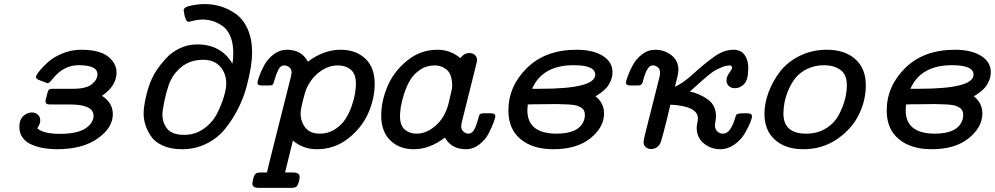

<svg xmlns="http://www.w3.org/2000/svg" viewBox="-20 -720 4840 934"><path d="M74.2 -102.1Q74.2 -138.2 93.5 -155.5Q112.8 -172.9 134.8 -172.9Q151.9 -172.9 163.8 -162.4Q175.8 -151.9 175.8 -134.8Q175.8 -115.7 161.1 -96.2Q189.9 -69.3 270 -68.8Q368.2 -68.8 407.2 -104Q435.1 -127.9 435.1 -157.2Q435.1 -212.4 315.9 -211.9H221.2Q201.2 -211.9 201.2 -227.1Q201.2 -231 202.6 -236.6Q204.1 -242.2 206.5 -250.5Q209 -258.8 210 -265.1Q213.9 -280.3 218.5 -284.2Q223.1 -288.1 236.8 -288.1H335.9Q398.9 -288.1 426.5 -310.1Q454.1 -332 454.1 -358.9Q454.1 -402.8 363.8 -402.8H361.8Q288.6 -402.8 234.9 -335Q218.8 -314.9 211.9 -314.9Q210.9 -314.9 173.8 -329.1Q154.8 -335.9 154.8 -345.2Q154.8 -353 170.9 -373.5Q187 -394 213.6 -418Q240.2 -441.9 283.7 -460Q327.1 -478 374 -478Q463.9 -478 505.4 -445.1Q546.9 -412.1 546.9 -367.2Q546.9 -302.2 476.1 -253.9Q529.3 -219.7 528.8 -164.1Q528.8 -98.1 454.8 -46.1Q380.9 5.9 256.8 5.9Q224.6 5.9 194.8 1Q165 -3.9 136.5 -15.4Q107.9 -26.9 91.1 -49.1Q74.2 -71.3 74.2 -102.1Z M678.7 -167Q678.7 -202.1 691.2 -254.2Q703.6 -306.2 719.7 -338.9Q728.5 -358.9 743.7 -381.3Q758.8 -403.8 785.9 -434.3Q813 -464.8 853.3 -484.4Q893.6 -503.9 939.9 -503.9Q1055.2 -503.9 1110.8 -410.2Q1114.7 -432.1 1114.7 -463.9Q1114.7 -509.8 1100.8 -543Q1086.9 -576.2 1063.2 -593Q1039.6 -609.9 1015.1 -617.4Q990.7 -625 963.9 -625Q943.8 -625 921.9 -619.4Q899.9 -613.8 897 -613.8Q889.2 -613.8 883.1 -627.9Q877 -642.1 876 -655.8L873.5 -669.9Q873.5 -686 909.7 -693.1Q945.8 -700.2 976.6 -700.2Q1015.6 -700.2 1052.7 -689.2Q1089.8 -678.2 1126.2 -653.1Q1162.6 -627.9 1184.6 -578.9Q1206.5 -529.8 1206.5 -462.9Q1206.5 -435.1 1200.2 -393.6Q1193.8 -352.1 1179.2 -297.6Q1164.6 -243.2 1138.2 -191.2Q1111.8 -139.2 1075.7 -94Q1039.6 -48.8 985.1 -21.5Q930.7 5.9 865.7 5.9Q809.6 5.9 770.3 -12.5Q731 -30.8 712.4 -60.3Q693.8 -89.8 686.3 -116Q678.7 -142.1 678.7 -167ZM770 -164.1Q770 -122.1 793.9 -93Q817.9 -64 876 -64Q930.2 -64 972.9 -95Q1015.6 -126 1037.1 -169.9Q1058.6 -213.9 1069.6 -251.5Q1080.6 -289.1 1080.6 -313Q1080.6 -362.8 1051.3 -396Q1022 -429.2 967.8 -429.2Q896 -429.2 848.6 -381.8Q841.8 -375 835.7 -367.9Q829.6 -360.8 825.2 -355Q820.8 -349.1 816.4 -340.1Q812 -331.1 808.8 -325.9Q805.7 -320.8 802.2 -310.3Q798.8 -299.8 797.4 -295.4Q795.9 -291 792.2 -278.6Q788.6 -266.1 787.6 -262Q786.6 -257.8 783.2 -242.9Q779.8 -228 778.8 -224.1Q770 -179.2 770 -164.1Z M1207.5 172.9Q1212.4 130.9 1226.6 123Q1232.4 119.1 1246.6 119.1H1278.8L1290.5 68.8L1394.5 -344.2Q1398.4 -360.4 1398.4 -368.2Q1398.4 -383.3 1387.5 -392.6Q1376.5 -401.9 1362.8 -401.9Q1344.7 -401.9 1334.2 -381.3Q1323.7 -360.8 1317.1 -336.4Q1310.5 -312 1306.6 -308.1Q1301.8 -304.2 1288.6 -304.2H1253.4Q1232.4 -304.2 1232.4 -316.9Q1232.4 -324.7 1241 -348.9Q1249.5 -373 1265.6 -403.1Q1281.7 -433.1 1311.3 -455.6Q1340.8 -478 1375.5 -478Q1447.3 -478 1477.5 -419.9Q1554.7 -478 1636.7 -478Q1710.9 -478 1756.8 -435.1Q1802.7 -392.1 1802.7 -312Q1802.7 -241.2 1771.7 -170.2Q1740.7 -99.1 1674.1 -46.6Q1607.4 5.9 1521.5 5.9Q1454.6 5.9 1404.8 -36.1L1366.7 119.1H1405.8Q1438 119.1 1437.5 141.1Q1437.5 160.2 1427.7 180.2Q1421.9 194.3 1398.4 193.8H1237.8Q1207.5 193.8 1207.5 172.9ZM1442.4 -168.9Q1442.4 -127.9 1465.6 -98.9Q1488.8 -69.8 1535.6 -69.8Q1575.7 -69.8 1607.7 -89.8Q1639.6 -109.9 1658.7 -138.4Q1677.7 -167 1690.2 -202.4Q1702.6 -237.8 1707 -265.4Q1711.4 -293 1711.4 -313Q1711.4 -360.8 1686 -381.3Q1660.6 -401.9 1623.5 -401.9Q1576.7 -401.9 1534.2 -369.9Q1491.7 -337.9 1468.8 -284.2Q1463.9 -271 1453.1 -229.5Q1442.4 -188 1442.4 -168.9Z M1834.5 -157.2Q1834.5 -228 1865 -300Q1895.5 -372.1 1960.4 -425Q2025.4 -478 2108.4 -478Q2171.4 -478 2219.7 -437Q2236.8 -461.9 2263.7 -461.9Q2280.8 -461.9 2290.8 -451.9Q2300.8 -441.9 2300.8 -426.8Q2300.8 -421.9 2292.5 -390.1L2226.6 -126Q2223.6 -116.2 2223.6 -105Q2223.6 -89.8 2234.6 -79.8Q2245.6 -69.8 2258.3 -69.8Q2276.4 -69.8 2287.4 -90.3Q2298.3 -110.8 2304.4 -135.5Q2310.5 -160.2 2314.5 -164.1Q2320.3 -168.9 2334.5 -168.9H2366.7Q2389.6 -168.9 2389.6 -154.8Q2389.6 -147.9 2381.1 -124.5Q2372.6 -101.1 2356.9 -70.6Q2341.3 -40 2311.5 -17.1Q2281.7 5.9 2246.6 5.9Q2175.8 5.9 2144.5 -50.8Q2069.3 6.3 1992.7 5.9Q1921.9 5.9 1878.2 -37.6Q1834.5 -81.1 1834.5 -157.2ZM1925.8 -155.8Q1925.8 -108.9 1949.2 -89.4Q1972.7 -69.8 2006.3 -69.8Q2055.2 -69.8 2099.9 -109.4Q2144.5 -148.9 2161.6 -214.8Q2179.7 -288.1 2179.7 -299.8Q2179.7 -357.9 2154.1 -379.9Q2128.4 -401.9 2094.7 -401.9Q2054.7 -401.9 2023.2 -380.4Q1991.7 -358.9 1974.1 -328.4Q1956.5 -297.9 1945.1 -261.5Q1933.6 -225.1 1929.7 -199Q1925.8 -172.9 1925.8 -155.8Z M2453.1 -182.1Q2453.1 -300.3 2543.2 -389.2Q2633.3 -478 2785.2 -478Q2864.3 -478 2911.9 -448.5Q2959.5 -418.9 2959.5 -369.1Q2959.5 -347.2 2950.9 -327.1Q2942.4 -307.1 2930.9 -293.9Q2919.4 -280.8 2906.2 -271Q2893.1 -261.2 2886.2 -257.1Q2879.4 -252.9 2876.5 -252Q2918.5 -218.8 2918.5 -168Q2918.5 -101.1 2852.3 -47.6Q2786.1 5.9 2671.4 5.9Q2571.3 5.9 2512.2 -43.2Q2453.1 -92.3 2453.1 -182.1ZM2545.4 -184.1Q2545.4 -70.3 2686.5 -69.8Q2794.4 -69.8 2819.3 -130.9Q2825.2 -144 2825.2 -161.1Q2825.2 -172.4 2821.3 -181.2Q2817.4 -189.9 2809.3 -195.1Q2801.3 -200.2 2793.7 -203.6Q2786.1 -207 2773.2 -209Q2760.3 -210.9 2752.7 -211.4Q2745.1 -211.9 2731.2 -212.4Q2717.3 -212.9 2713.4 -212.9Q2700.2 -213.9 2687.5 -213.9Q2682.6 -213.9 2655.5 -213.4Q2628.4 -212.9 2604.5 -212.9H2580.1Q2576.2 -212.9 2565.7 -212.4Q2555.2 -211.9 2547.4 -211.9Q2545.4 -191.9 2545.4 -184.1ZM2568.4 -288.1H2608.4Q2875.5 -288.1 2875.5 -356.9Q2875.5 -402.8 2771.5 -402.8Q2619.1 -403.3 2568.4 -288.1Z M3024.9 -317.9Q3024.9 -324.7 3033.4 -348.4Q3042 -372.1 3057.6 -402.1Q3073.2 -432.1 3102.5 -455.1Q3131.8 -478 3168 -478Q3211.9 -478 3246.1 -451.4Q3280.3 -424.8 3280.3 -378.9Q3280.3 -360.8 3263.2 -297.9Q3301.3 -314 3352.8 -361.1Q3404.3 -408.2 3452.6 -443.1Q3501 -478 3547.9 -478Q3584 -478 3602.1 -453.1Q3620.1 -428.2 3620.1 -388.2Q3620.1 -333 3600.6 -312Q3581.1 -291 3555.2 -291Q3537.1 -291 3525.6 -301.5Q3514.2 -312 3514.2 -329.1Q3514.2 -347.2 3527.6 -365Q3541 -382.8 3541 -390.1Q3541 -405.3 3519 -400.9Q3503.9 -398.9 3488 -391.8Q3472.2 -384.8 3460.2 -378.4Q3448.2 -372.1 3428.7 -356Q3409.2 -339.8 3400.6 -332.5Q3392.1 -325.2 3367.7 -303Q3343.3 -280.8 3335.9 -274.9Q3385.7 -263.7 3424.3 -235.4Q3462.9 -207 3462.9 -154.8Q3462.9 -143.6 3460.4 -129.9Q3458 -116.2 3458 -108.9Q3458 -91.8 3469.5 -80.8Q3481 -69.8 3496.1 -69.8Q3517.1 -69.8 3531 -89.8Q3544.9 -109.9 3552.5 -135Q3560.1 -160.2 3563 -163.1Q3568.8 -168.9 3601.1 -168.9H3613.3Q3638.2 -168.9 3638.2 -154.8Q3638.2 -145 3628.2 -120.6Q3618.2 -96.2 3600.6 -67.1Q3583 -38.1 3551.5 -16.1Q3520 5.9 3483.9 5.9Q3438 5.9 3403.6 -22.5Q3369.1 -50.8 3369.1 -99.1Q3369.1 -106 3372.1 -121.1Q3375 -136.2 3375 -144Q3375 -204.1 3241.2 -210.9Q3199.2 -32.7 3189.9 -19Q3174.8 4.9 3147 4.9Q3131.8 4.9 3121.3 -4.2Q3110.8 -13.2 3110.8 -28.8Q3110.8 -34.7 3116.2 -60.1L3187 -340.8Q3190.9 -356.9 3190.9 -367.2Q3190.9 -383.3 3179.9 -392.6Q3168.9 -401.9 3156.2 -401.9Q3150.4 -401.9 3144.8 -399.4Q3139.2 -397 3134.5 -390.4Q3129.9 -383.8 3127 -379.4Q3124 -375 3120.1 -364.5Q3116.2 -354 3114.7 -349.6Q3113.3 -345.2 3109.6 -333Q3106 -320.8 3106 -318.8Q3101.1 -303.7 3083 -304.2H3050.3Q3024.9 -303.7 3024.9 -317.9Z M3698.7 -167Q3698.7 -216.8 3718.3 -270Q3737.8 -323.2 3773.7 -370.6Q3809.6 -418 3869.6 -448Q3929.7 -478 4002.9 -478Q4088.9 -478 4140.4 -432.6Q4191.9 -387.2 4191.9 -305.2Q4191.9 -231.9 4158 -162.4Q4124 -92.8 4052.5 -43.5Q3981 5.9 3887.7 5.9Q3801.8 5.9 3750.2 -39.6Q3698.7 -85 3698.7 -167ZM3791 -168Q3791 -69.8 3901.9 -69.8Q3958 -69.8 3999.5 -96.4Q4041 -123 4061.5 -163.1Q4082 -203.1 4090.8 -238.5Q4099.6 -273.9 4099.6 -304.2Q4099.6 -358.4 4067.6 -380.6Q4035.6 -402.8 3988.8 -402.8Q3943.8 -402.8 3907.2 -385Q3870.6 -367.2 3849.6 -340.6Q3828.6 -314 3814.7 -280.5Q3800.8 -247.1 3795.9 -219Q3791 -190.9 3791 -168Z M4293.5 -182.1Q4293.5 -300.3 4383.5 -389.2Q4473.6 -478 4625.5 -478Q4704.6 -478 4752.2 -448.5Q4799.8 -418.9 4799.8 -369.1Q4799.8 -347.2 4791.3 -327.1Q4782.7 -307.1 4771.2 -293.9Q4759.8 -280.8 4746.6 -271Q4733.4 -261.2 4726.6 -257.1Q4719.7 -252.9 4716.8 -252Q4758.8 -218.8 4758.8 -168Q4758.8 -101.1 4692.6 -47.6Q4626.5 5.9 4511.7 5.9Q4411.6 5.9 4352.5 -43.2Q4293.5 -92.3 4293.5 -182.1ZM4385.7 -184.1Q4385.7 -70.3 4526.9 -69.8Q4634.8 -69.8 4659.7 -130.9Q4665.5 -144 4665.5 -161.1Q4665.5 -172.4 4661.6 -181.2Q4657.7 -189.9 4649.7 -195.1Q4641.6 -200.2 4634 -203.6Q4626.5 -207 4613.5 -209Q4600.6 -210.9 4593 -211.4Q4585.4 -211.9 4571.5 -212.4Q4557.6 -212.9 4553.7 -212.9Q4540.5 -213.9 4527.8 -213.9Q4522.9 -213.9 4495.8 -213.4Q4468.8 -212.9 4444.8 -212.9H4420.4Q4416.5 -212.9 4406 -212.4Q4395.5 -211.9 4387.7 -211.9Q4385.7 -191.9 4385.7 -184.1ZM4408.7 -288.1H4448.7Q4715.8 -288.1 4715.8 -356.9Q4715.8 -402.8 4611.8 -402.8Q4459.5 -403.3 4408.7 -288.1Z"/></svg>

Font: CMU Concrete
Style: BoldItalic
Weight: 700
Italic angle: -14.04°
Version: Version 0.7.0